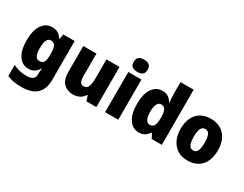

<svg xmlns="http://www.w3.org/2000/svg" viewBox="-100 -1506 2911 2291"><g transform="rotate(30 1356.0 -361.0)"><path d="M226 -656Q277 -656 309.5 -635.5Q342 -615 364 -578H370L383 -646H539V-110Q539 15 471 81Q403 147 259 147Q199 147 152 138.5Q105 130 62 111V-40Q110 -19 152.5 -8.5Q195 2 250 2Q359 2 359 -83V-92Q359 -106 360.5 -125.5Q362 -145 365 -163H359Q338 -127 306 -105Q274 -83 222 -83Q139 -83 88.5 -157Q38 -231 38 -368Q38 -506 89.5 -581Q141 -656 226 -656ZM291 -511Q221 -511 221 -365Q221 -293 239 -260.5Q257 -228 293 -228Q335 -228 351.5 -257.5Q368 -287 368 -349V-374Q368 -442 352 -476.5Q336 -511 291 -511Z M1157 -646V-93H1020L998 -162H988Q964 -121 924.5 -102Q885 -83 836 -83Q758 -83 708 -133Q658 -183 658 -286V-646H839V-342Q839 -288 852 -259.5Q865 -231 896 -231Q946 -231 961.5 -273.5Q977 -316 977 -393V-646Z M1369 -869Q1411 -869 1438 -850.5Q1465 -832 1465 -784Q1465 -737 1437.5 -718.5Q1410 -700 1369 -700Q1326 -700 1299.5 -718.5Q1273 -737 1273 -784Q1273 -832 1299.5 -850.5Q1326 -869 1369 -869ZM1459 -646V-93H1278V-646Z M1743 -83Q1660 -83 1609 -157.5Q1558 -232 1558 -370Q1558 -508 1609.5 -582Q1661 -656 1746 -656Q1795 -656 1827 -634.5Q1859 -613 1881 -575H1886Q1883 -602 1880.5 -635Q1878 -668 1878 -696V-853H2059V-93H1920L1886 -157H1878Q1856 -124 1825 -103.5Q1794 -83 1743 -83ZM1812 -228Q1853 -228 1870 -258.5Q1887 -289 1888 -354V-375Q1888 -441 1871.5 -474.5Q1855 -508 1811 -508Q1779 -508 1760 -473.5Q1741 -439 1741 -369Q1741 -296 1760.5 -262Q1780 -228 1812 -228Z M2672 -371Q2672 -286 2643.5 -221Q2615 -156 2557.5 -119.5Q2500 -83 2414 -83Q2335 -83 2277 -119.5Q2219 -156 2188 -221Q2157 -286 2157 -371Q2157 -502 2223.5 -579Q2290 -656 2417 -656Q2492 -656 2549.5 -623Q2607 -590 2639.5 -526Q2672 -462 2672 -371ZM2340 -370Q2340 -298 2357.5 -260Q2375 -222 2416 -222Q2456 -222 2472.5 -260Q2489 -298 2489 -371Q2489 -443 2472.5 -480Q2456 -517 2415 -517Q2376 -517 2358 -480.5Q2340 -444 2340 -370Z"/></g></svg>

Font: Noto Sans Telugu UI SemiCondensed Black
Style: Regular
Weight: 900
Width: 4
Designer: Jelle Bosma - Monotype Design Team
Foundry: Monotype Imaging Inc.
Version: Version 2.005; ttfautohint (v1.8.4.7-5d5b)